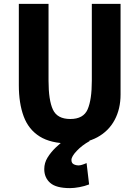

<svg xmlns="http://www.w3.org/2000/svg" viewBox="-20 -718 717 989"><path d="M341 251Q362 251 389 246Q416 241 439 232L426 122Q399 134 385 134Q371 134 359.5 128Q348 122 348 106Q348 88 375.5 59Q403 30 441 9V0H317Q292 18 267 42Q242 66 225 93.5Q208 121 208 153Q208 197 238.5 224Q269 251 341 251ZM601 -231V-698H453V-302Q453 -205 431.5 -155Q410 -105 342 -105Q275 -105 252.5 -153.5Q230 -202 230 -302V-698H77V-279Q77 -186 102 -118.5Q127 -51 184.5 -15Q242 21 338 21Q423 21 481.5 -11Q540 -43 570.5 -100Q601 -157 601 -231Z"/></svg>

Font: Repo Bold
Style: Bold
Weight: 700
Designer: Stefan Peev
Foundry: Context Ltd
Version: Version 1.502